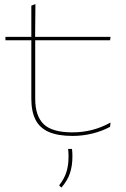

<svg xmlns="http://www.w3.org/2000/svg" viewBox="-20 -636 600 916"><path d="M326.5 12.5Q257 12.5 213.5 -6.2Q170 -25 149.8 -64.2Q129.5 -103.5 129.5 -164.5V-449.5H148V-164.5Q148 -83 188.2 -43.8Q228.5 -4.5 326.5 -4.5Q372.5 -4.5 418 -15.8Q463.5 -27 507.5 -51.5L505 -31Q468.5 -11 421.8 0.8Q375 12.5 326.5 12.5ZM6 -444V-460H507.5L505 -444ZM129.5 -455.5V-609L149 -616.5L147.5 -455.5ZM323.5 74.5Q324.5 82 325 91Q325.5 100 325.5 111Q325.5 154 314 189.5Q302.5 225 273 259L262 248.5Q287 216.5 297 184.2Q307 152 307 111.5Q307 101.5 306.5 92.2Q306 83 305 74.5Z"/></svg>

Font: Anek Latin Expanded Thin
Style: Regular
Weight: 250
Width: 7
Designer: Yesha Goshar
Foundry: Ek Type
Version: Version 1.003